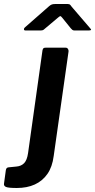

<svg xmlns="http://www.w3.org/2000/svg" viewBox="-119 -768 475 958"><path d="M149 10Q142 65 117.5 100Q93 135 54.5 152.5Q16 170 -35 170Q-76 170 -88.5 165Q-101 160 -99 148L-90 82Q-89 76 -86.5 72Q-84 68 -77 67L-37 63Q-13 61 1.5 46Q16 31 21 -4L93 -517Q95 -525 98 -527.5Q101 -530 108 -530H209Q216 -530 220 -524Q224 -518 223 -511L149 10ZM234 -627 192 -679Q185 -688 181.5 -687.5Q178 -687 168 -678L105 -625Q99 -619 94.5 -617.5Q90 -616 82 -616H8Q1 -616 0.5 -621.5Q0 -627 5 -631L127 -738Q134 -744 140.5 -746Q147 -748 158 -748H219Q228 -748 232 -743Q236 -738 239 -734L330 -628Q337 -621 335 -618.5Q333 -616 324 -616H252Q246 -616 242 -619Q238 -622 234 -627Z"/></svg>

Font: Libre Franklin Thin SemiBold
Style: Italic
Weight: 600
Italic angle: -8°
Version: Version 3.000